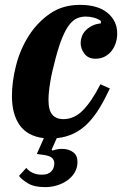

<svg xmlns="http://www.w3.org/2000/svg" viewBox="-20 -556 501 788"><path d="M165 212Q120 212 94 196Q68 180 58 166L88 133Q98 146 114.5 153.5Q131 161 152 161Q178 161 190.5 147.5Q203 134 203 114Q203 102 194 92.5Q185 83 154 79L131 76L160 11Q93 3 61 -42Q29 -87 29 -162Q29 -222 46 -288Q63 -354 98 -409Q133 -464 185 -500Q237 -536 308 -536Q382 -536 421.5 -503Q461 -470 461 -419Q461 -398 455 -379.5Q449 -361 437.5 -346.5Q426 -332 409.5 -323.5Q393 -315 372 -315Q342 -315 326.5 -335.5Q311 -356 311 -380Q311 -393 316 -406.5Q321 -420 331.5 -431Q342 -442 357.5 -450Q373 -458 394 -460V-470Q382 -479 365.5 -483.5Q349 -488 332 -488Q313 -488 296.5 -481Q280 -474 265 -455Q250 -436 236 -402.5Q222 -369 208 -316Q193 -261 186 -218Q179 -175 179 -146Q179 -103 195 -85Q211 -67 240 -67Q285 -67 321 -104Q357 -141 392 -210L431 -193Q410 -148 388 -112Q366 -76 340.5 -50Q315 -24 283.5 -8.5Q252 7 213 11L192 58L195 62Q206 58 216 56.5Q226 55 234 55Q262 55 280 68.5Q298 82 298 108Q298 132 287 151Q276 170 257.5 183.5Q239 197 215 204.5Q191 212 165 212Z"/></svg>

Font: IBM Plex Serif
Style: Bold Italic
Weight: 700
Italic angle: -14°
Designer: Mike Abbink, Paul van der Laan, Pieter van Rosmalen
Foundry: Bold Monday
Version: Version 3.001